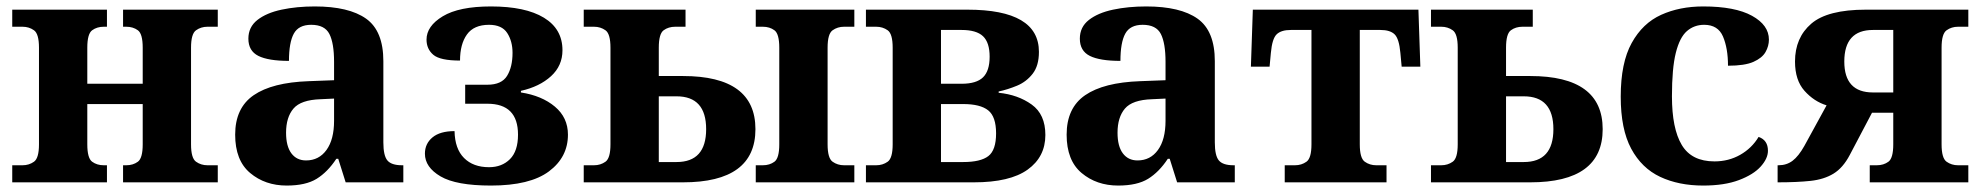

<svg xmlns="http://www.w3.org/2000/svg" viewBox="-20 -566 6148 596"><path d="M18 0V-53H50Q70 -53 85.5 -64Q101 -75 101 -118V-418Q101 -461 85.5 -472Q70 -483 50 -483H18V-536H312V-483H302Q281 -483 266 -472Q251 -461 251 -418V-306H423V-418Q423 -461 408 -472Q393 -483 372 -483H362V-536H656V-483H624Q604 -483 588.5 -472Q573 -461 573 -418V-118Q573 -75 588.5 -64Q604 -53 624 -53H656V0H362V-53H372Q393 -53 408 -64Q423 -75 423 -118V-243H251V-118Q251 -75 266 -64Q281 -53 302 -53H312V0Z M870 10Q803 10 756.5 -29Q710 -68 710 -148Q710 -231 767.5 -270.5Q825 -310 938 -314L1017 -317V-374Q1017 -432 1002.5 -460.5Q988 -489 946 -489Q907 -489 892 -461.5Q877 -434 877 -377Q813 -377 782 -392.5Q751 -408 751 -446Q751 -482 779 -504Q807 -526 854 -536Q901 -546 957 -546Q1063 -546 1116.5 -508Q1170 -470 1170 -376V-124Q1170 -83 1182.5 -68Q1195 -53 1228 -53H1232V0H1053L1030 -73H1024Q997 -32 963 -11Q929 10 870 10ZM930 -68Q970 -68 993.5 -100.5Q1017 -133 1017 -191V-260L975 -258Q914 -256 891 -229Q868 -202 868 -154Q868 -112 884.5 -90Q901 -68 930 -68Z M1504 10Q1396 10 1347.5 -18.5Q1299 -47 1299 -89Q1299 -120 1322.5 -139.5Q1346 -159 1391 -159Q1392 -104 1420.5 -75.5Q1449 -47 1498 -47Q1538 -47 1563 -72Q1588 -97 1588 -148Q1588 -244 1493 -244H1424V-303H1493Q1537 -303 1554 -330.5Q1571 -358 1571 -402Q1571 -438 1554.5 -463.5Q1538 -489 1498 -489Q1451 -489 1429.5 -459Q1408 -429 1408 -378Q1346 -378 1325 -396Q1304 -414 1304 -443Q1304 -485 1354.5 -515.5Q1405 -546 1504 -546Q1611 -546 1668.5 -511Q1726 -476 1726 -410Q1726 -362 1690.5 -329.5Q1655 -297 1597 -284V-279Q1662 -269 1702.5 -235Q1743 -201 1743 -148Q1743 -78 1684 -34Q1625 10 1504 10Z M2326 0V-53H2348Q2369 -53 2384 -64Q2399 -75 2399 -118V-418Q2399 -461 2384 -472Q2369 -483 2348 -483H2326V-536H2632V-483H2600Q2580 -483 2564.5 -472Q2549 -461 2549 -418V-118Q2549 -75 2564.5 -64Q2580 -53 2600 -53H2632V0ZM1792 0V-53H1824Q1844 -53 1859.5 -64Q1875 -75 1875 -118V-418Q1875 -461 1859.5 -472Q1844 -483 1824 -483H1792V-536H2108V-483H2076Q2055 -483 2040 -472Q2025 -461 2025 -418V-330H2100Q2325 -330 2325 -165Q2325 0 2100 0ZM2025 -63H2080Q2172 -63 2172 -165Q2172 -267 2080 -267H2025Z M2668 0V-53H2700Q2720 -53 2735.5 -64Q2751 -75 2751 -118V-418Q2751 -461 2735.5 -472Q2720 -483 2700 -483H2668V-536H2983Q3205 -536 3205 -405Q3205 -362 3185.5 -337Q3166 -312 3137 -300Q3108 -288 3080 -282V-278Q3140 -272 3182.5 -241.5Q3225 -211 3225 -147Q3225 -79 3170 -39.5Q3115 0 3003 0ZM2901 -306H2965Q3011 -306 3031.5 -326Q3052 -346 3052 -390Q3052 -434 3031.5 -453.5Q3011 -473 2965 -473H2901ZM2901 -63H2970Q3024 -63 3048 -81.5Q3072 -100 3072 -152Q3072 -204 3047.5 -223.5Q3023 -243 2970 -243H2901Z M3451 10Q3384 10 3337.5 -29Q3291 -68 3291 -148Q3291 -231 3348.5 -270.5Q3406 -310 3519 -314L3598 -317V-374Q3598 -432 3583.5 -460.5Q3569 -489 3527 -489Q3488 -489 3473 -461.5Q3458 -434 3458 -377Q3394 -377 3363 -392.5Q3332 -408 3332 -446Q3332 -482 3360 -504Q3388 -526 3435 -536Q3482 -546 3538 -546Q3644 -546 3697.5 -508Q3751 -470 3751 -376V-124Q3751 -83 3763.5 -68Q3776 -53 3809 -53H3813V0H3634L3611 -73H3605Q3578 -32 3544 -11Q3510 10 3451 10ZM3511 -68Q3551 -68 3574.5 -100.5Q3598 -133 3598 -191V-260L3556 -258Q3495 -256 3472 -229Q3449 -202 3449 -154Q3449 -112 3465.5 -90Q3482 -68 3511 -68Z M3968 0V-53H4000Q4020 -53 4035.5 -64Q4051 -75 4051 -118V-473H3987Q3957 -473 3943 -459.5Q3929 -446 3925 -402L3921 -359H3863L3869 -536H4383L4389 -359H4331L4327 -402Q4323 -446 4309 -459.5Q4295 -473 4265 -473H4201V-118Q4201 -75 4216.5 -64Q4232 -53 4252 -53H4284V0Z M4422 0V-53H4454Q4474 -53 4489.5 -64Q4505 -75 4505 -118V-418Q4505 -461 4489.5 -472Q4474 -483 4454 -483H4422V-536H4738V-483H4706Q4685 -483 4670 -472Q4655 -461 4655 -418V-330H4730Q4955 -330 4955 -165Q4955 0 4730 0ZM4655 -63H4710Q4802 -63 4802 -165Q4802 -267 4710 -267H4655Z M5267 10Q5191 10 5133.5 -17Q5076 -44 5043.5 -104.5Q5011 -165 5011 -266Q5011 -371 5045 -432.5Q5079 -494 5136.5 -520Q5194 -546 5267 -546Q5366 -546 5418.5 -517Q5471 -488 5471 -443Q5471 -423 5460.5 -404.5Q5450 -386 5423 -374Q5396 -362 5344 -362Q5344 -416 5328.5 -452.5Q5313 -489 5270 -489Q5239 -489 5216.5 -469.5Q5194 -450 5182 -402Q5170 -354 5170 -267Q5170 -167 5200.5 -116Q5231 -65 5302 -65Q5346 -65 5382 -85.5Q5418 -106 5439 -141Q5468 -131 5468 -98Q5468 -74 5445.5 -49Q5423 -24 5378 -7Q5333 10 5267 10Z M5498 0V-53H5501Q5526 -53 5544.5 -67Q5563 -81 5581 -113L5650 -239Q5611 -251 5581.5 -284Q5552 -317 5552 -375Q5552 -449 5602.5 -492.5Q5653 -536 5772 -536H6090V-483H6058Q6038 -483 6022.5 -472Q6007 -461 6007 -418V-118Q6007 -75 6022.5 -64Q6038 -53 6058 -53H6090V0H5784V-53H5806Q5827 -53 5842 -64Q5857 -75 5857 -118V-216H5791L5722 -85Q5701 -45 5671.5 -27Q5642 -9 5600 -4.5Q5558 0 5498 0ZM5794 -279H5857V-473H5794Q5705 -473 5705 -375Q5705 -279 5794 -279Z"/></svg>

Font: Noto Serif
Style: Bold
Weight: 700
Designer: Monotype Design Team
Foundry: Monotype Imaging Inc.
Version: Version 2.014